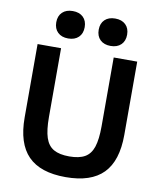

<svg xmlns="http://www.w3.org/2000/svg" viewBox="-102 -1036 935 1126"><g transform="rotate(10 366.0 -473.5)"><path d="M366 10Q215 10 142.2 -64.5Q69.4 -139 69.4 -293.3V-730H209.3V-320Q209.3 -242.3 224.1 -197.3Q239 -152.3 273.3 -132.8Q307.7 -113.3 366 -113.3Q424.7 -113.3 458.9 -132.8Q493 -152.3 507.9 -197.3Q522.7 -242.3 522.7 -320V-730H662.7V-293.3Q662.7 -139 589.8 -64.5Q517 10 366 10ZM239.7 -793.4Q200.4 -793.4 177.7 -815.4Q155 -837.3 155 -875.2Q155 -913 177.7 -934.8Q200.4 -956.6 239.7 -956.6Q279 -956.6 301.7 -934.8Q324.3 -913 324.3 -875.2Q324.3 -837.3 301.7 -815.4Q279 -793.4 239.7 -793.4ZM492.3 -793.4Q453 -793.4 430.3 -815.4Q407.7 -837.3 407.7 -875.2Q407.7 -913 430.3 -934.8Q453 -956.6 492.3 -956.6Q531.6 -956.6 554.3 -934.8Q577 -913 577 -875.2Q577 -837.3 554.3 -815.4Q531.6 -793.4 492.3 -793.4Z"/></g></svg>

Font: M PLUS 2 Thin
Style: Regular
Weight: 100
Designer: Coji Morishita
Foundry: UNDERFOREST DESIGN
Version: Version 1.001